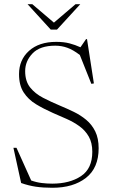

<svg xmlns="http://www.w3.org/2000/svg" viewBox="-20 -878 537 908"><path d="M446.5 -177Q446.5 -83.5 386.5 -36.8Q326.5 10 228 10Q184 10 149.8 5Q115.5 0 80 -12.5L43.5 -179H58L127.5 -24.5Q152.5 -15.5 177.5 -12.5Q202.5 -9.5 227 -9.5Q309.5 -9.5 363 -45Q416.5 -80.5 416.5 -160Q416.5 -203 399.8 -232.2Q383 -261.5 355.5 -281.2Q328 -301 295.2 -315.5Q262.5 -330 230 -344Q187 -363 150.5 -385Q114 -407 92 -440.8Q70 -474.5 70 -527.5Q70 -595 117.2 -637.5Q164.5 -680 246 -680Q281.5 -680 308.5 -673Q335.5 -666 360.5 -654.5L387 -693H391.5L424 -483.5L412 -481.5L357.5 -618Q325.5 -642.5 298.2 -652.2Q271 -662 241.5 -662Q169 -662 134 -625.5Q99 -589 99 -541.5Q99 -494 122.5 -464.5Q146 -435 183.8 -415.5Q221.5 -396 264.5 -378Q297 -364.5 329 -349Q361 -333.5 387.8 -311.2Q414.5 -289 430.5 -256.5Q446.5 -224 446.5 -177ZM359.5 -858 249.5 -738H220L110.5 -858H133L235 -771L337 -858Z"/></svg>

Font: Newsreader Text ExtraLight
Style: Regular
Weight: 275
Designer: Hugues Gentile
Foundry: Production Type
Version: Version 1.001